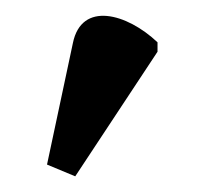

<svg xmlns="http://www.w3.org/2000/svg" viewBox="-20 -830 261 245"><path d="M76 -605 181 -764V-776C142 -813 84 -829 73 -775L40 -620Z"/></svg>

Font: Noto Serif Condensed Medium
Style: Regular
Weight: 500
Width: 3
Designer: Monotype Design Team
Foundry: Monotype Imaging Inc.
Version: Version 2.015